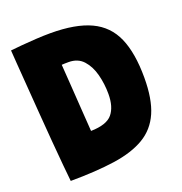

<svg xmlns="http://www.w3.org/2000/svg" viewBox="-124 -770 846 894"><g transform="rotate(-20 299.5 -322.5)"><path d="M76 16.5Q73 -10.5 68 -65Q63 -119.5 57.2 -189Q51.5 -258.5 46 -332Q40.5 -405.5 35.5 -471.8Q30.5 -538 27 -585.5Q23.5 -633 22.5 -649.5Q44.5 -652 78.2 -655Q112 -658 149.8 -660.2Q187.5 -662.5 222 -662.5Q346.5 -662.5 421.2 -627.5Q496 -592.5 529.2 -516.8Q562.5 -441 562.5 -318.5Q562.5 -212.5 533.8 -146.8Q505 -81 445.5 -45.8Q386 -10.5 294 2.8Q202 16 76 16.5ZM244.5 -170Q322.5 -171.5 351 -206Q379.5 -240.5 379.5 -304.5Q379.5 -354 367.5 -400.5Q355.5 -447 328.5 -477Q301.5 -507 255.5 -507Q247 -507 237.5 -506.8Q228 -506.5 221.5 -506Q225 -458 229 -398.5Q233 -339 237 -279.2Q241 -219.5 244.5 -170Z"/></g></svg>

Font: Grandstander ExtraBold
Style: Regular
Weight: 800
Designer: Tyler Finck
Foundry: Etcetera Type Co
Version: Version 1.200; ttfautohint (v1.8.3)